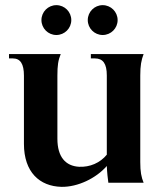

<svg xmlns="http://www.w3.org/2000/svg" viewBox="-20 -710 597 746"><path d="M219 16C282 17 353 -17 395 -65C396 -39 399 -14 401 0H538C529 -22 525 -43 525 -80V-416C525 -456 529 -476 538 -500H333V-483H349C380 -483 395 -463 395 -417V-109C369 -77 329 -60 287 -62C235 -65 203 -100 203 -171V-416C203 -456 206 -476 216 -500H15V-483H30C59 -483 73 -462 73 -416V-151C73 -41 134 14 219 16ZM199 -574C231 -574 257 -600 257 -632C257 -664 231 -690 199 -690C167 -690 141 -664 141 -632C141 -600 167 -574 199 -574ZM379 -574C411 -574 437 -600 437 -632C437 -664 411 -690 379 -690C347 -690 321 -664 321 -632C321 -600 347 -574 379 -574Z"/></svg>

Font: Sinistre
Style: Bold
Weight: 700
Designer: Jules Durand
Foundry: Collletttivo
Version: Version 69.420;Glyphs 3.2 (3217)